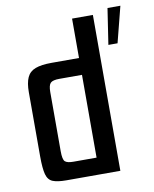

<svg xmlns="http://www.w3.org/2000/svg" viewBox="-76 -704 613 763"><g transform="rotate(-10 231.0 -323.0)"><path d="M130 0Q95 0 76 -7.5Q57 -15 50.5 -39Q44 -63 44 -112V-371Q44 -408 54 -430Q64 -452 88 -461Q112 -470 153 -470H264V-629H348V0ZM264 -68V-402H173Q146 -402 137 -393Q128 -384 128 -357V-118Q128 -84 137 -76Q146 -68 170 -68ZM388 -501 410 -646H462L425 -501Z"/></g></svg>

Font: Smooch Sans Thin SemiBold
Style: Regular
Weight: 600
Version: Version 1.010